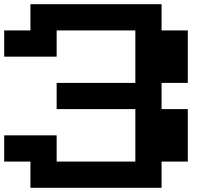

<svg xmlns="http://www.w3.org/2000/svg" viewBox="-20 -1020 1040 915"><path d="M125 -937.5V-1000H437.5H750V-937.5V-875H812.5H875V-750V-625H812.5H750V-562.5V-500H812.5H875V-375V-250H812.5H750V-187.5V-125H437.5H125V-187.5V-250H62.5H0V-312.5V-375H125H250V-312.5V-250H437.5H625V-375V-500H437.5H250V-562.5V-625H437.5H625V-750V-875H437.5H250V-812.5V-750H125H0V-812.5V-875H62.5H125Z"/></svg>

Font: Press Start 2P
Style: Regular
Weight: 500
Monospace: yes
Version: Version 2.14